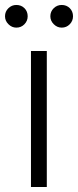

<svg xmlns="http://www.w3.org/2000/svg" viewBox="-40 -750 313 770"><path d="M84.2 0V-545.5H147.7V0ZM25.6 -639.2Q7.5 -639.2 -6.2 -652.9Q-19.9 -666.5 -19.9 -684.7Q-19.9 -703.8 -6.4 -717Q7.1 -730.1 25.6 -730.1Q45.1 -730.1 58.1 -717.2Q71 -704.2 71 -684.7Q71 -666.2 57.9 -652.7Q44.7 -639.2 25.6 -639.2ZM207.4 -639.2Q189.3 -639.2 175.6 -652.9Q161.9 -666.5 161.9 -684.7Q161.9 -703.8 175.4 -717Q188.9 -730.1 207.4 -730.1Q226.9 -730.1 239.9 -717.2Q252.8 -704.2 252.8 -684.7Q252.8 -666.2 239.7 -652.7Q226.6 -639.2 207.4 -639.2Z"/></svg>

Font: Inter Light BETA
Style: Regular
Weight: 300
Designer: Rasmus Andersson
Foundry: rsms
Version: Version 3.011;git-f93a4a705